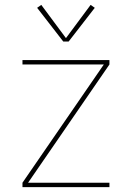

<svg xmlns="http://www.w3.org/2000/svg" viewBox="-20 -766 540 786"><path d="M72 0V-18L405 -502H72V-520H428V-502L95 -18H428V0ZM239 -596 132 -734 149 -746 250 -610 351 -746 368 -734 261 -596Z"/></svg>

Font: Iosevka SS04 Thin
Style: Regular
Weight: 100
Monospace: yes
Designer: Belleve Invis
Foundry: Belleve Invis
Version: Version 19.0.0; ttfautohint (v1.8.4)